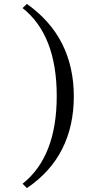

<svg xmlns="http://www.w3.org/2000/svg" viewBox="-20 -774 437 978"><path d="M117 184 95 162Q269 24 269 -285Q269 -595 95 -733L117 -754Q238 -668 297 -550Q356 -432 356 -283Q356 -132 296.5 -14.5Q237 103 117 184Z"/></svg>

Font: Castoro
Style: Italic
Weight: 400
Italic angle: -11°
Designer: John Hudson with Paul Hanslow, assisted by Kaja Sojewska.
Foundry: Tiro Typeworks Ltd.
Version: Version 2.04